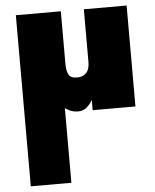

<svg xmlns="http://www.w3.org/2000/svg" viewBox="-55 -506 706 872"><g transform="rotate(-5 298.5 -70.0)"><path d="M255 -460V-220Q255 -189 264 -171.5Q273 -154 303 -154Q329 -154 344.5 -170Q360 -186 360 -220V-460H555V0H360V-47Q350 -28 333.5 -14Q317 0 294 0Q281 0 268 -3.5Q255 -7 235 -20V320H50V-460Z"/></g></svg>

Font: Jost* Black
Style: Regular
Weight: 900
Version: Version 3.7